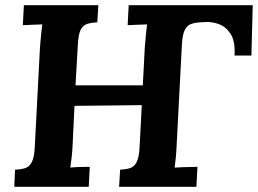

<svg xmlns="http://www.w3.org/2000/svg" viewBox="-20 -720 994 740"><path d="M35 0 38 -66Q61 -67 77 -72Q93 -77 102.5 -95Q112 -113 114 -153L134 -536Q136 -563 138.5 -588Q141 -613 143 -626Q127 -625 103 -624.5Q79 -624 68 -623L72 -700H359L355 -634Q333 -633 316.5 -628Q300 -623 291 -605.5Q282 -588 280 -547L271 -391H546L543 -315L267 -312L260 -164Q259 -137 256 -112Q253 -87 251 -74Q267 -76 291.5 -76.5Q316 -77 326 -77L322 0ZM439 0 443 -66Q465 -67 481 -72Q497 -77 506.5 -95Q516 -113 518 -153L538 -536Q540 -563 542.5 -588Q545 -613 547 -626Q531 -625 507 -624.5Q483 -624 472 -623L476 -700H954L949 -506H884Q887 -561 869 -589Q851 -617 823.5 -627Q796 -637 769 -635L753 -634Q732 -633 716.5 -627.5Q701 -622 692 -604Q683 -586 681 -547L661 -164Q660 -137 657.5 -112Q655 -87 653 -74Q664 -75 682 -75.5Q700 -76 717 -76.5Q734 -77 741 -77L737 0Z"/></svg>

Font: Lora
Style: Bold Italic
Weight: 700
Italic angle: -3°
Designer: Olga Karpushina, Alexei Vanyashin (Cyrillic)
Foundry: Cyreal
Version: Version 3.004